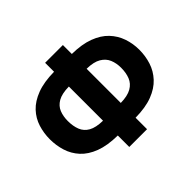

<svg xmlns="http://www.w3.org/2000/svg" viewBox="-162 -949 1184 1184"><g transform="rotate(-45 430.5 -357.0)"><path d="M353 10V-90Q264 -91 203.5 -114Q143 -137 107 -176.5Q71 -216 55.5 -266Q40 -316 40 -370Q40 -423 55.5 -472.5Q71 -522 107 -560.5Q143 -599 203.5 -622Q264 -645 353 -646V-724H508V-646Q594 -645 654 -622.5Q714 -600 750.5 -561.5Q787 -523 804 -473.5Q821 -424 821 -370Q821 -316 805 -266Q789 -216 752.5 -176.5Q716 -137 656 -114Q596 -91 508 -90V10ZM353 -219V-517Q291 -516 257.5 -496.5Q224 -477 211 -444.5Q198 -412 198 -371Q198 -326 211.5 -292Q225 -258 258.5 -239Q292 -220 353 -219ZM508 -219Q568 -220 602 -239.5Q636 -259 649.5 -293Q663 -327 663 -371Q663 -411 649.5 -443.5Q636 -476 602.5 -496Q569 -516 508 -517Z"/></g></svg>

Font: Noto Sans SemiCondensed ExtraBold
Style: Regular
Weight: 800
Width: 4
Designer: Monotype Design Team
Foundry: Monotype Imaging Inc.
Version: Version 2.013; ttfautohint (v1.8.4.7-5d5b)